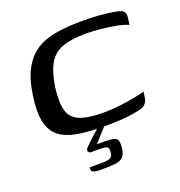

<svg xmlns="http://www.w3.org/2000/svg" viewBox="-119 -565 794 848"><g transform="rotate(-20 277.5 -141.0)"><path d="M42 -228Q53 -305 79.5 -352Q106 -399 146.5 -423.5Q187 -448 241 -456Q295 -464 361 -464Q400 -464 435.5 -461.5Q471 -459 506 -453Q539 -448 548 -438Q557 -428 554 -409L550 -376Q528 -386 493 -392.5Q458 -399 421 -402.5Q384 -406 355 -406Q288 -406 245.5 -391Q203 -376 180.5 -338Q158 -300 147 -229Q138 -159 149.5 -120.5Q161 -82 200.5 -66.5Q240 -51 312 -51Q341 -51 375 -54.5Q409 -58 443.5 -64Q478 -70 507 -78L503 -48Q500 -31 488 -20Q476 -9 441 -4Q405 3 367 5Q329 7 291 7Q218 7 165.5 -2.5Q113 -12 82.5 -36.5Q52 -61 41.5 -107.5Q31 -154 42 -228ZM215 182Q185 182 176 176.5Q167 171 169 155Q173 155 188 155Q203 155 228 155Q256 155 267 148.5Q278 142 279 126Q282 105 274 99.5Q266 94 234 94H197Q193 94 189 91Q185 88 184.5 83Q184 78 189 71Q194 66 204 56Q214 46 226.5 34.5Q239 23 250.5 13Q262 3 269 -2H299L234 70Q279 69 301.5 71.5Q324 74 330 86.5Q336 99 332 127Q328 155 315 166Q302 177 277.5 179.5Q253 182 215 182Z"/></g></svg>

Font: Genos Medium
Style: Italic
Weight: 500
Italic angle: -8°
Designer: Robert E. Leuschke
Foundry: Robert E. Leuschke
Version: Version 1.010